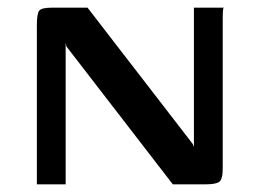

<svg xmlns="http://www.w3.org/2000/svg" viewBox="-20 -480 678 500"><path d="M76 0V-414Q76 -444 82 -452Q88 -460 114 -460H208L482 -105L485 -97V-460H563Q561 -459 560.5 -451Q560 -443 560 -434Q560 -425 560 -417V-41Q560 -13 551 -6.5Q542 0 516 0H430L153 -359L151 -369V0Z"/></svg>

Font: Genos Thin Medium
Style: Regular
Weight: 500
Version: Version 1.010